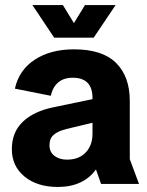

<svg xmlns="http://www.w3.org/2000/svg" viewBox="-20 -730 585 762"><path d="M209.3 12Q127.9 12 77.5 -29.2Q27 -70.3 27 -138.1Q27 -205.2 70.6 -246.8Q114.1 -288.4 192.1 -304.3L396.1 -346.7V-254.6L243.8 -218.1Q211.1 -210.1 193.7 -195.5Q176.4 -180.9 176.4 -153.9Q176.4 -126.1 196.4 -111.2Q216.4 -96.4 246 -96.4Q278.2 -96.4 300.5 -109.4Q322.8 -122.3 334.9 -145.3Q347.1 -168.3 347.1 -197.7V-341.1Q347.1 -381.5 327.3 -401.5Q307.4 -421.5 268.8 -421.5Q233 -421.5 211.1 -402.9Q189.2 -384.3 181.5 -349.9L39.1 -378.2Q55.3 -451.9 117.7 -493Q180.1 -534.2 273.8 -534.2Q386.6 -534.2 440.9 -480Q495.1 -425.9 495.1 -329.8V-98.3L531.7 0H381.1L360.8 -57.6Q337.3 -24.1 299 -6Q260.7 12 209.3 12ZM195 -580.5 108.6 -710H229.5L301.5 -592.5H245.3L317.3 -710H438.9L351.8 -580.5Z"/></svg>

Font: TikTok Sans Light
Style: Regular
Weight: 300
Version: Version 4.000